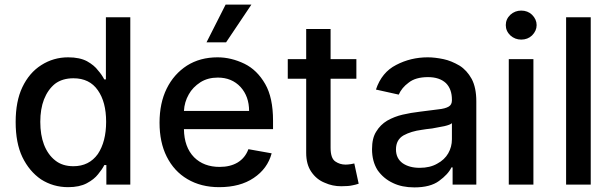

<svg xmlns="http://www.w3.org/2000/svg" viewBox="-20 -802 2657 834"><path d="M158 -23Q107 -58 77 -120Q48 -181 48 -272Q48 -362 77 -423Q107 -486 159 -519Q212 -553 276 -553Q326 -553 358 -536Q390 -518 406 -496Q422 -478 433 -457H440V-727H546V0H442V-85H433Q425 -68 406 -45Q389 -23 357 -6Q325 11 276 11Q211 11 158 -23ZM405 -133Q441 -187 441 -273Q441 -359 405 -410Q369 -462 299 -462Q251 -462 219 -438Q188 -413 171 -370Q155 -328 155 -273Q155 -216 171 -174Q188 -130 220 -105Q251 -80 299 -80Q367 -80 405 -133Z M794 -24Q736 -58 704 -122Q673 -184 673 -269Q673 -354 704 -417Q735 -480 792 -517Q849 -553 925 -553Q984 -553 1042 -525Q1097 -498 1132 -437Q1166 -378 1166 -278V-241H779Q780 -163 823 -119Q865 -77 934 -77Q980 -77 1012 -96Q1045 -116 1059 -154L1160 -136Q1142 -69 1082 -29Q1023 11 932 11Q853 11 794 -24ZM1025 -424Q987 -465 926 -465Q883 -465 851 -445Q817 -423 800 -392Q781 -359 779 -320H1062Q1062 -383 1025 -424ZM1072 -782 962 -618H877L960 -782Z M1416 -460V-160Q1416 -115 1436 -101Q1456 -87 1481 -87Q1490 -87 1504 -89L1519 -92L1538 -4Q1523 1 1511 3Q1495 7 1462 7Q1424 7 1391 -8Q1355 -22 1332 -56Q1310 -88 1310 -138V-460H1230V-545H1310V-676H1416V-545H1528V-460Z M1687 -7Q1646 -26 1620 -63Q1596 -101 1596 -154Q1596 -202 1614 -230Q1632 -260 1662 -278Q1694 -296 1729 -304Q1763 -312 1805 -317L1884 -327Q1914 -330 1929 -339Q1943 -347 1943 -366V-369Q1943 -415 1917 -441Q1889 -467 1839 -467Q1785 -467 1755 -443Q1725 -421 1712 -391L1613 -413Q1638 -488 1701 -520Q1764 -553 1838 -553Q1869 -553 1907 -545Q1940 -538 1976 -517Q2008 -497 2029 -459Q2049 -421 2049 -362V0H1946V-75H1941Q1927 -45 1887 -16Q1849 12 1780 12Q1726 12 1687 -7ZM1879 -91Q1911 -108 1927 -136Q1943 -164 1943 -197V-267Q1936 -260 1910 -254Q1892 -250 1857 -244Q1829 -241 1812 -238Q1766 -232 1733 -214Q1700 -195 1700 -153Q1700 -114 1729 -93Q1758 -73 1803 -73Q1848 -73 1879 -91Z M2297 -545V0H2190V-545ZM2197 -648Q2177 -667 2177 -693Q2177 -719 2197 -738Q2217 -756 2244 -756Q2272 -756 2291 -738Q2311 -718 2311 -693Q2311 -668 2291 -648Q2272 -630 2244 -630Q2217 -630 2197 -648Z M2439 0V-727H2546V0Z"/></svg>

Font: Sinter Medium
Style: Regular
Weight: 500
Foundry: Adobe & rsms
Version: Version 1.000